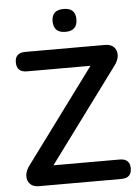

<svg xmlns="http://www.w3.org/2000/svg" viewBox="-60 -957 723 1003"><g transform="rotate(-5 301.5 -455.5)"><path d="M312 -791Q249 -791 249 -852Q249 -911 312 -911Q374 -911 374 -852Q374 -791 312 -791ZM103 0Q72 0 56 -17.5Q40 -35 42 -61.5Q44 -88 66 -116L426 -603H93Q39 -603 39 -655Q39 -705 93 -705H511Q542 -705 558 -688Q574 -671 572.5 -644.5Q571 -618 548 -589L188 -102H535Q589 -102 589 -51Q589 0 535 0Z"/></g></svg>

Font: Chiron GoRound TC M
Style: Regular
Weight: 500
Designer: Ryoko NISHIZUKA 西塚涼子 (kana, bopomofo & ideographs); Paul D. Hunt (Latin, Greek & Cyrillic); Sandoll Communications 산돌커뮤니
Foundry: Adobe
Version: Version 1.000;hotconv 1.1.1;makeotfexe 2.6.0